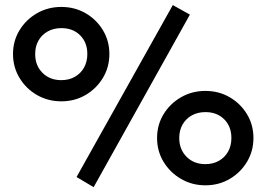

<svg xmlns="http://www.w3.org/2000/svg" viewBox="-20 -738 1076 775"><path d="M358 17.5 289 -23.5 677.5 -717.5 746.5 -679ZM227.5 -329Q173.5 -329 129.2 -354.5Q85 -380 58.8 -423.5Q32.5 -467 32.5 -520Q32.5 -573 58.8 -616Q85 -659 129.2 -684.5Q173.5 -710 227.5 -710Q282 -710 325.8 -684.5Q369.5 -659 395.5 -616Q421.5 -573 421.5 -520Q421.5 -467 395.5 -423.8Q369.5 -380.5 325.8 -354.8Q282 -329 227.5 -329ZM227.5 -414.5Q258.5 -414.5 282.2 -428Q306 -441.5 319.2 -465.2Q332.5 -489 332.5 -520Q332.5 -566.5 303.5 -595.5Q274.5 -624.5 227.5 -624.5Q196.5 -624.5 172.8 -611.2Q149 -598 135.5 -574.5Q122 -551 122 -520Q122 -473.5 151.5 -444Q181 -414.5 227.5 -414.5ZM809 10Q755 10 710.8 -15.8Q666.5 -41.5 640.2 -84.8Q614 -128 614 -181Q614 -234 640.2 -277Q666.5 -320 710.8 -345.5Q755 -371 809 -371Q863.5 -371 907.2 -345.5Q951 -320 977 -277Q1003 -234 1003 -181Q1003 -128 977 -84.8Q951 -41.5 907.2 -15.8Q863.5 10 809 10ZM809 -75.5Q840 -75.5 863.8 -89Q887.5 -102.5 900.8 -126.2Q914 -150 914 -181Q914 -227.5 885 -256.5Q856 -285.5 809 -285.5Q778 -285.5 754.2 -272.2Q730.5 -259 717 -235.5Q703.5 -212 703.5 -181Q703.5 -135 733 -105.2Q762.5 -75.5 809 -75.5Z"/></svg>

Font: Geologica Thin Roman Medium
Style: Regular
Weight: 500
Version: Version 1.010;gftools[0.9.28]